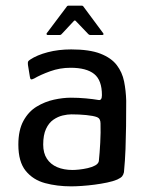

<svg xmlns="http://www.w3.org/2000/svg" viewBox="-20 -652 518 680"><path d="M232 8Q182 8 139.5 -3.5Q97 -15 71 -47Q45 -79 45 -140Q45 -191 63 -224Q81 -257 110 -274.5Q139 -292 171 -299Q203 -306 231 -306Q258 -306 284.5 -303.5Q311 -301 328 -298Q341 -295 341 -315Q341 -368 313.5 -390Q286 -412 230 -412Q192 -412 157.5 -399.5Q123 -387 101 -374Q93 -370 90 -371Q87 -372 86 -379L79 -422Q78 -431 79.5 -434Q81 -437 87 -441Q111 -457 149 -467Q187 -477 232 -477Q297 -477 335.5 -462Q374 -447 393.5 -421.5Q413 -396 419.5 -363.5Q426 -331 427 -295Q427 -247 426.5 -205.5Q426 -164 424.5 -124Q423 -84 419 -42Q417 -33 412.5 -27.5Q408 -22 395 -16Q381 -10 359.5 -5.5Q338 -1 315 2Q292 5 270 6.5Q248 8 232 8ZM237 -50Q246 -50 260.5 -51.5Q275 -53 290.5 -56.5Q306 -60 317 -66Q328 -72 330 -81Q333 -109 335 -146Q337 -183 336 -215Q336 -232 324 -237Q311 -242 285.5 -244.5Q260 -247 233 -247Q219 -247 202 -243Q185 -239 169 -228Q153 -217 143 -195.5Q133 -174 133 -140Q133 -110 146 -90Q159 -70 182.5 -60Q206 -50 237 -50ZM149 -528Q146 -528 145 -530.5Q144 -533 146 -535L216 -628Q218 -632 223 -632H269Q274 -632 276 -628L345 -535Q347 -533 346.5 -530.5Q346 -528 342 -528H300Q296 -528 293 -531L249 -577Q245 -582 241 -577L198 -531Q196 -528 191 -528Z"/></svg>

Font: Glory Medium
Style: Regular
Weight: 500
Designer: Robert Leuschke
Foundry: Robert Leuschke
Version: Version 1.011